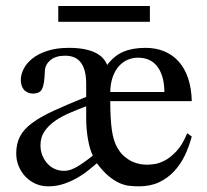

<svg xmlns="http://www.w3.org/2000/svg" viewBox="-20 -624 708 658"><path d="M298.3 -90.8Q293 -100.6 288.8 -114.7Q284.7 -128.9 281.7 -145.5Q278.8 -162.1 277.1 -180.4Q275.4 -198.7 275.4 -216.8V-259.8Q248 -249.5 220 -237.5Q191.9 -225.6 169.4 -210.2Q147 -194.8 132.8 -174.3Q118.7 -153.8 118.7 -126Q118.7 -107.9 124.8 -92.3Q130.9 -76.7 141.4 -64.7Q151.9 -52.7 166 -45.9Q180.2 -39.1 196.3 -38.6Q205.6 -38.1 215.1 -40.3Q224.6 -42.5 236.3 -48.3Q248 -54.2 262.9 -64.5Q277.8 -74.7 298.3 -90.8ZM543.5 -308.6Q543 -340.3 535.9 -362.5Q528.8 -384.8 516.8 -398.9Q504.9 -413.1 488.8 -419.7Q472.7 -426.3 453.6 -426.3Q434.6 -426.3 417.7 -419.2Q400.9 -412.1 387.7 -397.5Q374.5 -382.8 366.5 -360.6Q358.4 -338.4 357.9 -308.6ZM637.2 -156.2Q628.4 -123 613.8 -92Q599.1 -61 577.1 -37.4Q555.2 -13.7 525.4 0.5Q495.6 14.6 456.1 14.6Q439 14.6 422.4 12.7Q405.8 10.7 388.2 2.7Q370.6 -5.4 351.8 -21Q333 -36.6 312 -64.5Q301.3 -55.7 284.9 -42Q268.6 -28.3 247.3 -15.9Q226.1 -3.4 200.2 5.6Q174.3 14.6 145 14.6Q122.1 14.6 102.3 5.9Q82.5 -2.9 67.6 -18.3Q52.7 -33.7 44.2 -54.2Q35.6 -74.7 35.6 -98.1Q35.6 -131.8 48.6 -156.5Q61.5 -181.2 90.1 -202.4Q118.7 -223.6 164.3 -244.6Q210 -265.6 275.4 -292V-335.9Q275.4 -362.8 270.3 -381.3Q265.1 -399.9 255.6 -411.4Q246.1 -422.9 232.9 -428Q219.7 -433.1 203.1 -433.1Q170.9 -433.1 152.8 -418Q134.8 -402.8 133.8 -381.3Q132.8 -355.5 130.4 -340.6Q127.9 -325.7 123.3 -317.6Q118.7 -309.6 111.8 -306.9Q105 -304.2 95.2 -303.2Q83.5 -303.2 75 -307.1Q66.4 -311 61.3 -317.4Q56.2 -323.7 53.7 -332.3Q51.3 -340.8 51.3 -350.1Q51.3 -368.2 61 -387.7Q70.8 -407.2 90.8 -423.3Q110.8 -439.5 142.1 -449.7Q173.3 -460 215.8 -460Q246.1 -460 268.6 -455.6Q291 -451.2 306.9 -443.4Q322.8 -435.5 332.5 -424.8Q342.3 -414.1 347.2 -401.4Q371.6 -433.6 403.1 -446.8Q434.6 -460 478.5 -460Q514.6 -460 543.7 -447.8Q572.8 -435.5 593.3 -412.1Q613.8 -388.7 625 -354.7Q636.2 -320.8 637.2 -277.3H357.9Q357.9 -217.3 363.3 -178.7Q368.7 -140.1 382.8 -116.7Q392.6 -99.6 405.3 -88.6Q418 -77.6 431.6 -71Q445.3 -64.5 458.5 -62Q471.7 -59.6 482.9 -59.6Q490.2 -59.6 506.6 -61.3Q522.9 -63 543 -73Q563 -83 584 -105Q605 -127 621.6 -167.5ZM179.7 -549.3V-603.5H493.7V-549.3Z"/></svg>

Font: Doulos SIL Eur
Style: Regular
Weight: 400
Designer: Walt Agee, Victor Gaultney, Peter Martin, Debbi Hosken, Becca Hirsbrunner
Foundry: SIL International
Version: Version 5.000